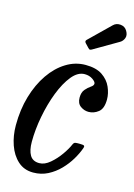

<svg xmlns="http://www.w3.org/2000/svg" viewBox="-118 -811 617 882"><g transform="rotate(15 190.0 -370.0)"><path d="M371.5 -402Q371.5 -358.5 350.2 -341.8Q329 -325 303.5 -325Q283 -325 265.2 -337.8Q247.5 -350.5 247.5 -378Q247.5 -403.5 259.8 -417.5Q272 -431.5 284.5 -439.8Q297 -448 297 -457Q297 -466 281 -477Q265 -488 243 -488Q210.5 -488 182.5 -453.8Q154.5 -419.5 133.2 -364.5Q112 -309.5 100 -246.2Q88 -183 88 -125Q88 -84.5 101.5 -61.8Q115 -39 146 -39Q171.5 -39 197 -60.8Q222.5 -82.5 242.8 -111.5Q263 -140.5 271.5 -161.5Q274.5 -168.5 278.8 -170.8Q283 -173 294 -173H304.5Q319.5 -173 323.8 -170.2Q328 -167.5 324 -157Q315 -131.5 297.8 -102.5Q280.5 -73.5 255.8 -48Q231 -22.5 199.5 -6.2Q168 10 130 10Q86.5 10 57 -16.8Q27.5 -43.5 12.5 -86.8Q-2.5 -130 -2.5 -180Q-2.5 -254 16.2 -317.8Q35 -381.5 67.8 -429Q100.5 -476.5 143.8 -503.2Q187 -530 236 -530Q286.5 -530 316 -510Q345.5 -490 358.5 -460.2Q371.5 -430.5 371.5 -402ZM374.5 -730Q385.5 -711.5 379.8 -696.2Q374 -681 361 -673.5L247 -607Q240.5 -603 236.8 -602.8Q233 -602.5 227.5 -608.5L210.5 -626.5Q202.5 -635 210.5 -642.5L308.5 -738Q322.5 -752 343.5 -749.8Q364.5 -747.5 374.5 -730Z"/></g></svg>

Font: Besley* Condensed
Style: Italic
Weight: 400
Width: 3
Italic angle: -13°
Designer: Owen Earl
Foundry: indestructible type*
Version: Version 3.000; ttfautohint (v1.8.3)